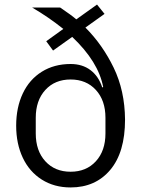

<svg xmlns="http://www.w3.org/2000/svg" viewBox="-20 -810 623 843"><path d="M51 -258Q51 -338 80 -399.5Q109 -461 163.5 -495Q218 -529 290 -529Q342 -529 377.5 -502Q413 -475 429 -426L433 -428Q412 -539 297 -648L213 -588L183 -629L258 -683Q193 -735 121 -777H244Q293 -744 315 -725L406 -790L439 -749L355 -689Q430 -614 479 -513Q528 -412 529 -285Q529 -141 464 -64Q399 13 290 13Q218 13 163.5 -21.5Q109 -56 80 -117.5Q51 -179 51 -258ZM443 -224V-293Q443 -369 401 -415Q359 -461 290 -461Q221 -461 179 -415Q137 -369 137 -293V-224Q137 -148 179 -102Q221 -56 290 -56Q359 -56 401 -102Q443 -148 443 -224Z"/></svg>

Font: IBM Plex Sans JP
Style: Regular
Weight: 400
Designer: Mike Abbink; Paul van der Laan; Pieter van Rosmalen; Wujin Sim; Yejin Wi; Jinhee Kim; Boomi Park; Yona Kim; Kichan Ma
Foundry: Sandoll Inc.
Version: Version 1.000